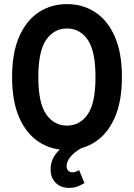

<svg xmlns="http://www.w3.org/2000/svg" viewBox="-20 -721 653 937"><path d="M39 -345Q39 -464 74 -543Q109 -622 169.5 -661.5Q230 -701 307 -701Q384 -701 444.5 -661.5Q505 -622 540 -543Q575 -464 575 -345Q575 -226 540 -147Q505 -68 444.5 -28.5Q384 11 307 11Q230 11 169.5 -28.5Q109 -68 74 -147Q39 -226 39 -345ZM167 -345Q167 -218 205.5 -163Q244 -108 307 -108Q370 -108 408 -163Q446 -218 446 -345Q446 -472 408 -527Q370 -582 307 -582Q244 -582 205.5 -527Q167 -472 167 -345ZM227 106Q227 71 243 44Q259 17 283 0H380Q305 43 305 91Q305 103 312.5 111.5Q320 120 333 120Q342 120 350 117Q358 114 366 109L392 172Q377 182 358.5 189Q340 196 318 196Q276 196 251.5 171Q227 146 227 106Z"/></svg>

Font: Radio Canada Condensed SemiBold
Style: Regular
Weight: 600
Width: 3
Designer: Charles Daoud, Etienne Aubert Bonn, Alexandre Saumier Demers, Jacques Le Bailly
Foundry: Radio-Canada
Version: Version 2.104; ttfautohint (v1.8.4.7-5d5b);gftools[0.9.28.de